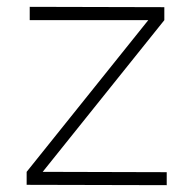

<svg xmlns="http://www.w3.org/2000/svg" viewBox="-20 -541 556 562"><path d="M67 -521V-482H414L58 -38V0L468 1V-37L105 -38L461 -482V-520Z"/></svg>

Font: Montserrat Custom ExtraLight
Style: Regular
Weight: 300
Designer: Julieta Ulanovsky
Foundry: Julieta Ulanovsky
Version: Version 7.200